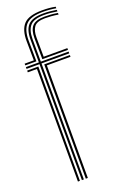

<svg xmlns="http://www.w3.org/2000/svg" viewBox="-156 -849 558 893"><g transform="rotate(-20 123.0 -403.0)"><path d="M84.8 0 84 -574.2H19.8V-583H84L83.8 -695.5Q83.5 -744 105.1 -767Q126.8 -790 181 -790Q198.5 -790 213.6 -788.5Q228.8 -787 246.2 -784.2V-776.2Q228.2 -779.2 213.4 -780.6Q198.5 -782 181 -782Q132 -782 112.8 -760.8Q93.5 -739.5 93.5 -695.5L93.8 -583H231.2V-574.2H93.8L94.5 0ZM65.2 0V-557.2H19.8V-565.8H75V0ZM104.2 0V-565.8H231.2V-557.2H114.2V0ZM19.8 -591.5V-600H65.2L64.2 -695.5Q63.8 -750.8 88.9 -778.1Q114 -805.5 181 -805.5Q199.8 -805.5 215.1 -804.1Q230.5 -802.8 246.2 -799.5V-791.8Q229.5 -794.8 214.1 -796.1Q198.8 -797.5 181 -797.5Q121.2 -797.5 97.5 -772.8Q73.8 -748 74 -695.5L75 -591.5ZM104.2 -591.5 103.2 -695.5Q103 -735.2 120 -754.8Q137 -774.2 181 -774.2Q195.5 -774.2 210.8 -773.2Q226 -772.2 246.2 -768.8V-760.8Q225.8 -764 210.2 -765.1Q194.8 -766.2 181 -766.2Q140.8 -766.2 126.9 -747.9Q113 -729.5 113.2 -695.5L114 -600H231.2V-591.5Z"/></g></svg>

Font: Big Shoulders Inline Text Thin ExtraLight
Style: Regular
Weight: 250
Version: Version 2.002